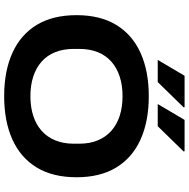

<svg xmlns="http://www.w3.org/2000/svg" viewBox="-12 -904 927 944"><g transform="rotate(90 452.0 -431.5)"><path d="M452 12Q329 12 239.5 -28.5Q150 -69 102 -148Q54 -227 54 -344Q54 -460 102 -539Q150 -618 239.5 -658.5Q329 -699 452 -699Q576 -699 665.5 -658.5Q755 -618 803 -539Q851 -460 851 -344Q851 -227 803 -148Q755 -69 665.5 -28.5Q576 12 452 12ZM452 -117Q506 -117 549 -131Q592 -145 622.5 -172Q653 -199 669.5 -239Q686 -279 686 -330V-357Q686 -409 669.5 -448.5Q653 -488 622.5 -515Q592 -542 549 -556Q506 -570 452 -570Q399 -570 356 -556Q313 -542 282.5 -515Q252 -488 236 -448.5Q220 -409 220 -357V-330Q220 -279 236 -239Q252 -199 282.5 -172Q313 -145 356 -131Q399 -117 452 -117ZM491 -743 569 -875H723L724 -870L600 -743ZM274 -743 352 -875H507V-870L383 -743Z"/></g></svg>

Font: Archivo SemiExpanded
Style: Bold
Weight: 700
Width: 6
Designer: Hector Gatti
Foundry: Omnibus-Type
Version: Version 2.001